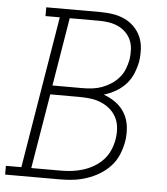

<svg xmlns="http://www.w3.org/2000/svg" viewBox="-68 -782 720 829"><g transform="rotate(5 292.5 -367.5)"><path d="M-15 0V-38H52L161 -697H99V-735H332Q360 -735 387 -731Q414 -727 438 -716Q462 -705 480.5 -686.5Q499 -668 509.5 -644Q520 -620 521.5 -592.5Q523 -565 519 -537Q514 -511 503.5 -485Q493 -459 474 -438Q455 -417 430.5 -403Q406 -389 379 -381Q408 -371 432.5 -353Q457 -335 472 -309Q487 -283 490.5 -251.5Q494 -220 489 -188Q484 -159 472.5 -131Q461 -103 440.5 -80.5Q420 -58 393.5 -42Q367 -26 338.5 -16.5Q310 -7 281.5 -3.5Q253 0 224 0ZM285 -401Q306 -401 327.5 -403.5Q349 -406 369.5 -413.5Q390 -421 409 -433.5Q428 -446 442.5 -463Q457 -480 465 -500.5Q473 -521 477 -542Q480 -564 479 -585.5Q478 -607 470 -625.5Q462 -644 447.5 -658.5Q433 -673 414.5 -681.5Q396 -690 375 -693.5Q354 -697 332 -697H204L155 -401ZM95 -38H224Q248 -38 272 -41Q296 -44 320 -51.5Q344 -59 366.5 -72.5Q389 -86 406 -104.5Q423 -123 433 -146.5Q443 -170 447 -194Q451 -218 449 -242.5Q447 -267 436.5 -287.5Q426 -308 408.5 -323Q391 -338 369.5 -347Q348 -356 324 -359Q300 -362 276 -362H149Z"/></g></svg>

Font: Iosevka Curly Slab XLtEx
Style: Italic
Weight: 200
Width: 7
Italic angle: -9°
Monospace: yes
Designer: Belleve Invis
Foundry: Belleve Invis
Version: Version 11.1.0; ttfautohint (v1.8.3)